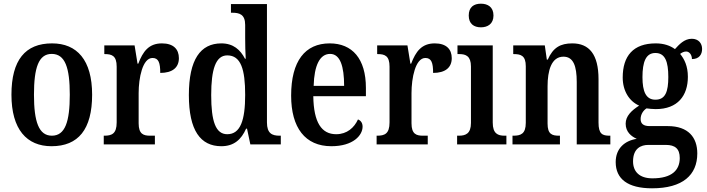

<svg xmlns="http://www.w3.org/2000/svg" viewBox="-20 -782 3828 1040"><path d="M259 10C404 10 479 -81 479 -269C479 -457 397 -547 262 -547C117 -547 42 -457 42 -269C42 -81 125 10 259 10ZM261 -47C190 -47 164 -123 164 -269C164 -415 189 -490 260 -490C333 -490 358 -415 358 -269C358 -123 333 -47 261 -47Z M542 0H819V-47H793C758 -47 731 -55 731 -114V-278C731 -359 752 -468 806 -468C839 -468 848 -442 848 -387C914 -387 949 -416 949 -467C949 -515 920 -547 857 -547C786 -547 754 -503 729 -437H725L709 -536H545V-489H548C586 -489 612 -480 612 -421V-119C612 -56 584 -47 545 -47H542Z M1179 10C1247 10 1287 -26 1313 -85H1318L1336 0H1501V-47H1494C1454 -47 1426 -59 1426 -119V-760H1231V-713H1238C1276 -713 1308 -705 1308 -647V-575C1308 -539 1309 -497 1311 -464H1307C1282 -512 1244 -547 1179 -547C1066 -547 1003 -460 1003 -267C1003 -75 1066 10 1179 10ZM1211 -55C1148 -55 1124 -125 1124 -267C1124 -406 1148 -482 1211 -482C1285 -482 1308 -406 1308 -268C1308 -132 1283 -55 1211 -55Z M1775 10C1893 10 1944 -49 1944 -96C1944 -117 1933 -130 1919 -135C1899 -91 1860 -55 1801 -55C1722 -55 1679 -118 1677 -261H1962V-306C1962 -464 1888 -547 1766 -547C1633 -547 1557 -452 1557 -264C1557 -90 1633 10 1775 10ZM1844 -317H1679C1682 -429 1713 -490 1768 -490C1823 -490 1844 -422 1844 -317Z M2020 0H2297V-47H2271C2236 -47 2209 -55 2209 -114V-278C2209 -359 2230 -468 2284 -468C2317 -468 2326 -442 2326 -387C2392 -387 2427 -416 2427 -467C2427 -515 2398 -547 2335 -547C2264 -547 2232 -503 2207 -437H2203L2187 -536H2023V-489H2026C2064 -489 2090 -480 2090 -421V-119C2090 -56 2062 -47 2023 -47H2020Z M2585 -634C2622 -634 2653 -653 2653 -698C2653 -744 2622 -762 2585 -762C2547 -762 2519 -744 2519 -698C2519 -653 2547 -634 2585 -634ZM2456 0H2723V-47H2713C2677 -47 2649 -58 2649 -118V-536H2458V-489H2469C2503 -489 2531 -478 2531 -422V-116C2531 -58 2502 -47 2466 -47H2456Z M2756 0H3013V-47H3008C2970 -47 2946 -55 2946 -113V-315C2946 -398 2966 -475 3032 -475C3086 -475 3104 -424 3104 -338V0H3286V-47H3282C3243 -47 3222 -56 3222 -118V-353C3222 -488 3171 -547 3080 -547C3016 -547 2976 -525 2947 -459H2942L2931 -536H2760V-489H2764C2802 -489 2828 -480 2828 -423V-117C2828 -56 2800 -47 2761 -47H2756Z M3512 238C3678 238 3757 166 3757 49C3757 -37 3709 -99 3597 -99H3499C3468 -99 3450 -110 3450 -137C3450 -164 3466 -185 3482 -195C3493 -193 3519 -191 3532 -191C3651 -191 3706 -264 3706 -366C3706 -424 3687 -462 3664 -490C3673 -497 3684 -503 3697 -503C3713 -503 3728 -486 3728 -462C3768 -462 3783 -488 3783 -517C3783 -547 3764 -572 3727 -572C3686 -572 3658 -540 3636 -516C3610 -535 3576 -547 3532 -547C3410 -547 3353 -479 3353 -362C3353 -289 3389 -233 3442 -210C3400 -183 3369 -153 3369 -112C3369 -67 3400 -43 3429 -30C3364 -20 3315 22 3315 96C3315 187 3380 238 3512 238ZM3530 -242C3479 -242 3460 -286 3460 -364C3460 -446 3478 -495 3530 -495C3583 -495 3600 -448 3600 -365C3600 -285 3584 -242 3530 -242ZM3514 184C3444 184 3409 148 3409 92C3409 21 3453 3 3491 3H3587C3636 3 3662 23 3662 74C3662 139 3620 184 3514 184Z"/></svg>

Font: Noto Serif Bengali Condensed SemiBold
Style: Regular
Weight: 600
Width: 3
Designer: Juan Bruce, Universal Thirst, Indian Type Foundry and the Monotype Design Team.
Foundry: Monotype Imaging Inc.
Version: Version 2.003